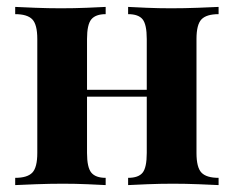

<svg xmlns="http://www.w3.org/2000/svg" viewBox="-20 -536 677 556"><path d="M613 -516V-495Q578 -495 563.5 -480Q549 -465 549 -423V-93Q549 -51 563.5 -36Q578 -21 613 -21V0Q594 -1 555.5 -2.5Q517 -4 481 -4Q443 -4 406.5 -2.5Q370 -1 351 0V-21Q381 -21 393 -36Q405 -51 405 -93V-423Q405 -465 393 -480Q381 -495 351 -495V-516Q369 -515 404 -513.5Q439 -512 475 -512Q514 -512 553.5 -513.5Q593 -515 613 -516ZM286 -516V-495Q257 -495 244.5 -480Q232 -465 232 -423V-93Q232 -51 244.5 -36Q257 -21 286 -21V0Q268 -1 233.5 -2.5Q199 -4 162 -4Q124 -4 84 -2.5Q44 -1 24 0V-21Q59 -21 73.5 -36Q88 -51 88 -93V-423Q88 -465 73.5 -480Q59 -495 24 -495V-516Q43 -515 81.5 -513.5Q120 -512 156 -512Q195 -512 231.5 -513.5Q268 -515 286 -516ZM457 -276V-256H175V-276Z"/></svg>

Font: Playfair Display
Style: Bold
Weight: 700
Designer: Claus Eggers Sørensen
Foundry: Claus Eggers Sørensen
Version: Version 1.203